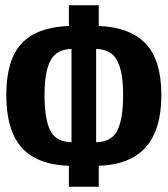

<svg xmlns="http://www.w3.org/2000/svg" viewBox="-20 -713 640 733"><path d="M357 -614Q477 -609 536.5 -546Q596 -483 596 -350Q596 -217 536 -150.5Q476 -84 357 -80V0H243V-80Q121 -84 62.5 -150Q4 -216 4 -350Q4 -484 62 -546.5Q120 -609 243 -614V-693H357ZM150 -350Q150 -258 172 -214.5Q194 -171 253 -170V-526Q196 -525 173 -482.5Q150 -440 150 -350ZM347 -170Q406 -171 428 -215Q450 -259 450 -350Q450 -440 427 -482.5Q404 -525 347 -526Z"/></svg>

Font: Fira Mono
Style: Bold
Weight: 700
Monospace: yes
Designer: Carrois Corporate & Edenspiekermann AG
Foundry: Carrois Corporate GbR & Edenspiekermann AG
Version: Version 3.206